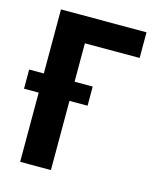

<svg xmlns="http://www.w3.org/2000/svg" viewBox="-118 -788 715 865"><g transform="rotate(15 239.5 -355.5)"><path d="M286.6 -322.8H202.1V0H58.6V-322.8H-9.8V-412.1H58.6V-710.9H457.5V-591.3H202.1V-412.1H286.6Z"/></g></svg>

Font: MAUL Condensed Bold
Style: Condensed Bold
Weight: 700
Designer: MAUL
Version: Version 1.0; 2020; ttfautohint (v1.8.3)